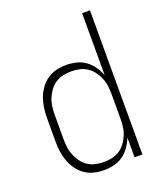

<svg xmlns="http://www.w3.org/2000/svg" viewBox="-138 -824 775 920"><g transform="rotate(-20 250.0 -363.5)"><path d="M234 8Q208 8 183 2Q158 -4 137 -18.5Q116 -33 100.5 -54.5Q85 -76 76.5 -100Q68 -124 64.5 -149Q61 -174 61 -200V-320Q61 -346 64.5 -371Q68 -396 76.5 -420Q85 -444 100.5 -465.5Q116 -487 137 -501.5Q158 -516 183 -522Q208 -528 234 -528Q259 -528 284.5 -522Q310 -516 331 -501Q352 -486 367 -464.5Q382 -443 391 -419V-735H431V0H391V-101Q382 -77 367 -55.5Q352 -34 331 -19Q310 -4 284.5 2Q259 8 234 8ZM246 -29Q267 -29 288 -33.5Q309 -38 327 -50Q345 -62 357.5 -79.5Q370 -97 378 -116.5Q386 -136 388.5 -157.5Q391 -179 391 -200V-320Q391 -341 388.5 -362.5Q386 -384 378 -403.5Q370 -423 357.5 -440.5Q345 -458 327 -470Q309 -482 288 -486.5Q267 -491 246 -491Q225 -491 204 -486.5Q183 -482 165 -470Q147 -458 134.5 -440.5Q122 -423 114 -403.5Q106 -384 103.5 -362.5Q101 -341 101 -320V-200Q101 -179 103.5 -157.5Q106 -136 114 -116.5Q122 -97 134.5 -79.5Q147 -62 165 -50Q183 -38 204 -33.5Q225 -29 246 -29Z"/></g></svg>

Font: Iosevka Term Curly Extralight
Style: Regular
Weight: 200
Designer: Belleve Invis
Foundry: Belleve Invis
Version: Version 32.3.0